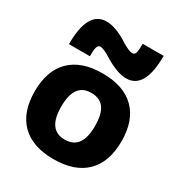

<svg xmlns="http://www.w3.org/2000/svg" viewBox="-186 -912 980 1048"><g transform="rotate(30 304.5 -388.0)"><path d="M304 10Q172 10 101.5 -59.5Q31 -129 31 -260Q31 -391 101.5 -460.5Q172 -530 304 -530Q437 -530 507.5 -460.5Q578 -391 578 -260Q578 -129 507.5 -59.5Q437 10 304 10ZM304 -113Q358 -113 384.5 -149.5Q411 -186 411 -260Q411 -335 384.5 -371Q358 -407 304 -407Q251 -407 224.5 -371Q198 -335 198 -260Q198 -186 224.5 -149.5Q251 -113 304 -113ZM427 -570Q398 -570 363 -583Q328 -596 287 -621Q265 -635 248 -642.5Q231 -650 220 -650Q207 -650 201.5 -634.5Q196 -619 196 -576H64Q64 -786 181 -786Q211 -786 246 -773Q281 -760 321 -734Q344 -720 360.5 -713Q377 -706 388 -706Q402 -706 407 -721.5Q412 -737 412 -779H544Q544 -570 427 -570Z"/></g></svg>

Font: M PLUS 1 Thin ExtraBold
Style: Regular
Weight: 800
Version: Version 1.001